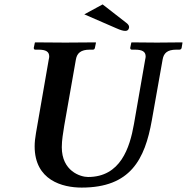

<svg xmlns="http://www.w3.org/2000/svg" viewBox="-20 -838 847 870"><path d="M445 -818 362 -773 507 -710C527 -701 539 -698 548 -698C562 -698 565 -710 565 -715C565 -721 562 -727 553 -734ZM638 -569 587 -276C568 -168 526 -36 379 -36C344 -36 260 -63 260 -171C260 -203 266 -236 271 -268L324 -569C329 -597 346 -613 387 -613H401C406 -613 409 -616 410 -621L415 -645L413 -646C413 -646 312 -645 276 -645C237 -645 140 -646 140 -646L138 -645L133 -621C133 -615 136 -613 140 -613H154C188 -613 203 -604 203 -582C203 -578 202 -573 201 -569L143 -235C139.2 -213 137 -193 137 -175C137 -21 263 12 350 12C571 12 636.4 -115.1 668 -293L717 -569C722 -597 738 -613 779 -613H793C798 -613 802 -616 803 -621L807 -645L805 -646C805 -646 727 -645 691 -645C652 -645 577 -646 577 -646L575 -645L570 -621C570 -616 573 -613 577 -613H591C625 -613 640 -604 640 -582C640 -578 639 -573 638 -569Z"/></svg>

Font: Linux Libertine O
Style: Bold Italic
Weight: 700
Italic angle: -11.5°
Designer: Philipp H. Poll
Foundry: Philipp H. Poll
Version: Version 4.1.0